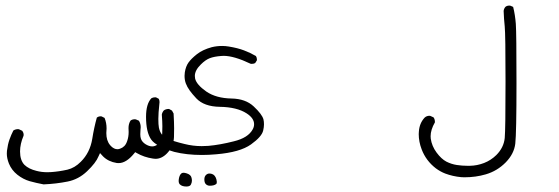

<svg xmlns="http://www.w3.org/2000/svg" viewBox="-20 -410 2040 701"><path d="M368.2 75.7 369.1 59.1Q369.1 38.1 361.8 20.5L351.1 15.1Q349.6 14.6 348.1 14.6Q339.4 14.6 333.5 19.5Q323.2 56.6 316.9 96.7Q308.6 147.5 274.9 180.7Q252.9 203.1 226.1 209.5Q195.8 216.3 167 218.3Q159.7 218.8 152.8 218.8Q131.8 218.8 113.3 213.9Q85 207 69.3 191.9Q53.2 175.3 53.2 143.1Q53.2 115.7 65.9 85.9Q66.4 84 66.4 82.3Q66.4 80.6 65.9 77.6Q64.9 72.3 61 67.4L49.3 62Q47.9 61.5 45.9 61.5Q36.6 61.5 28.8 66.4Q21 81.5 14.6 99.4Q8.3 117.2 5.4 140.6Q4.9 145.5 4.9 150.9Q4.9 168 12.7 187.5Q22.5 211.4 43.5 228Q64.5 244.6 88.4 251.5Q112.8 258.3 139.2 263.2Q185.1 261.2 226.6 252.9Q266.6 245.1 297.9 215.3Q330.1 184.6 339.8 160.6L345.2 148.9Q355 159.7 356.4 161.1Q375.5 180.2 406.2 185.1Q409.7 185.5 413.1 185.5Q440.9 185.5 469.2 150.9L473.6 145.5L479.5 148.9Q505.9 164.1 538.1 168.9Q542.5 169.9 547.4 169.9Q570.8 169.9 590.3 149.4Q613.8 124.5 615.2 90.8Q615.7 79.1 615.7 58.6Q615.7 38.1 613.8 4.4L607.9 -6.3L597.2 -12.2Q596.7 -12.2 596.2 -12.2Q585.4 -12.2 578.1 -6.8Q572.3 0 570.8 8.3Q572.8 34.7 572.8 50.5Q572.8 66.4 572.3 76.2Q570.8 108.4 553.7 118.7Q544.9 124.5 535.6 124.5Q524.4 124.5 511.7 116.7Q498.5 108.4 494.6 96.7Q492.2 89.8 492.2 80.3Q492.2 70.8 492.9 64.5Q493.7 58.1 493.7 54.7Q493.7 41.5 487.3 30.8L476.1 25.9Q474.1 25.4 472.2 25.4Q462.9 25.4 456.5 30.3Q449.2 42 449.2 57.6L449.7 71.8Q449.7 89.8 444.3 105Q440.4 116.7 433.8 123.3Q427.2 129.9 418.5 132.8Q413.6 134.8 408.7 134.8Q396.5 134.8 385.3 123.5L381.8 119.6Q368.2 103.5 368.2 75.7Z M513.2 16.6Q513.2 72.3 531.7 99.1Q549.3 124.5 616.2 144.5Q661.6 155.8 717.3 155.8Q742.2 155.8 769.5 153.3Q856.4 146 896.5 117.2Q936 88.9 940.9 66.4Q943.8 54.2 943.8 43.9Q943.8 33.7 941.9 25.9Q937 7.3 906.2 -21.5Q876.5 -49.3 825.7 -50.3Q769 -51.3 733.4 -75.7Q697.8 -100.6 692.4 -123Q691.4 -127.9 691.4 -132.8Q691.4 -153.3 713.4 -174.8Q730 -191.4 745.8 -197.5Q761.7 -203.6 787.1 -205.6Q791.5 -206.1 796.4 -206.1Q834.5 -206.1 895 -177.2Q897 -176.8 898.9 -176.8Q906.2 -176.8 911.6 -179.7L918 -189.9Q918 -191.9 918 -193.4Q918 -194.8 917.5 -196.8Q917 -201.7 914.1 -205.6Q894 -217.3 870.8 -226.1Q847.7 -234.9 814.9 -240.2Q803.2 -242.2 791 -242.2Q771.5 -242.2 753.4 -237.8Q719.7 -228.5 699.2 -212.4Q677.7 -195.3 668 -181.4Q658.2 -167.5 654.8 -146Q653.8 -139.6 653.8 -133.3Q653.8 -118.2 658.4 -105.5Q663.1 -92.8 672.6 -79.6Q682.1 -66.4 696.8 -50.8Q725.1 -21 782.2 -20Q845.2 -19 880.4 3.9Q907.7 21.5 907.7 43.5Q907.7 53.2 902.8 62Q886.2 93.3 833.5 106Q783.7 118.7 740.7 122.6Q728.5 123.5 716.3 123.5Q684.6 123.5 653.8 115.7Q611.3 105.5 590.3 95.7Q565.9 85 560.1 55.7Q558.1 44.9 558.1 24.2Q558.1 3.4 562 -32.2Q562.5 -35.2 562.5 -37.1Q562.5 -43.9 559.6 -49.3L549.3 -54.7Q547.4 -54.7 545.9 -54.7Q538.6 -54.7 532.7 -51.3Q513.2 -30.8 513.2 16.6ZM746.1 268.1Q761.7 268.1 769.5 261.7Q771 260.3 771.2 258.1Q771.5 255.9 771.5 255.1Q771.5 254.4 771.5 252.9Q771 250 770 244.6Q765.6 229 753.9 225.1Q749 223.6 744.1 223.6Q737.3 223.6 731.7 229.2Q726.1 234.9 726.1 245.1Q726.1 257.3 731.9 262.7Q737.8 268.1 746.1 268.1ZM636.7 263.2Q644.5 271 660.6 271Q673.8 271 677.2 263.4Q680.7 255.9 680.7 249.8Q680.7 243.7 679.2 238.8Q676.8 228 662.1 223.1Q654.8 220.7 649.9 220.7Q644.5 220.7 641.1 224.1Q634.8 230.5 632.8 244.1Q632.3 247.6 632.3 250Q632.3 258.8 636.7 263.2Z M1508.8 79.6Q1508.8 107.4 1519.5 135.3Q1535.2 176.8 1571.3 204.6Q1587.9 216.8 1605.5 223.6Q1632.8 233.9 1663.6 236.8Q1669.9 237.3 1675.8 237.3Q1716.8 237.3 1753.4 226.6Q1795.4 214.4 1826.7 182.6Q1856.9 151.4 1861.3 114.7Q1865.7 75.7 1865.7 -106.9Q1865.7 -289.6 1863.3 -322.8Q1860.8 -356 1853.5 -384.8L1843.3 -389.2Q1841.8 -389.6 1839.8 -389.6Q1830.6 -389.6 1825.2 -384.8Q1819.8 -378.4 1818.8 -370.1Q1819.8 -341.3 1822.8 -313Q1825.7 -284.7 1825.7 -111.3Q1825.7 62 1822.8 93.8Q1819.3 128.9 1792 156.2Q1772.5 175.3 1747.3 185.1Q1722.2 194.8 1695.8 195.3Q1692.4 195.3 1686 195.3Q1667.5 195.3 1647.9 192.4Q1628.4 189.5 1609.9 180.2Q1591.3 170.4 1574 147Q1556.6 123.5 1552.7 96.2Q1552.2 91.8 1552.2 87.4Q1552.2 64 1567.9 36.6Q1567.9 36.1 1567.9 35.6Q1567.9 25.4 1563 18.6L1551.3 13.2Q1549.8 12.7 1548.3 12.7Q1537.6 12.7 1530.3 19.5Q1511.2 40 1509.3 70.8Q1508.8 75.2 1508.8 79.6Z"/></svg>

Font: NaikaiFont
Style: Light
Weight: 300
Version: Version 1.89